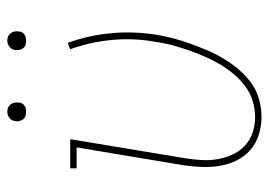

<svg xmlns="http://www.w3.org/2000/svg" viewBox="-128 -620 755 540"><g transform="rotate(-90 250.0 -349.5)"><path d="M191 8Q165 8 140.5 0Q116 -8 98 -24Q80 -40 69 -62.5Q58 -85 54 -109.5Q50 -134 51 -160.5Q52 -187 56 -213L106 -512H47V-530H129L76 -210Q72 -187 70.5 -163.5Q69 -140 72.5 -118Q76 -96 85 -75.5Q94 -55 109.5 -40Q125 -25 146.5 -17.5Q168 -10 191 -10Q214 -10 237 -17Q260 -24 279.5 -39Q299 -54 314.5 -73Q330 -92 342 -113Q354 -134 363.5 -156.5Q373 -179 380.5 -201Q388 -223 394 -245.5Q400 -268 403 -291Q414 -353 408 -414Q402 -475 382 -530L400 -537Q421 -479 427 -416Q433 -353 423 -289Q419 -264 412.5 -239.5Q406 -215 397.5 -191.5Q389 -168 379 -144.5Q369 -121 355.5 -98.5Q342 -76 325 -56Q308 -36 286.5 -20.5Q265 -5 240 1.5Q215 8 191 8ZM406 -654Q400 -654 394 -656Q388 -658 384.5 -663Q381 -668 380 -674Q379 -680 380 -686Q381 -691 383.5 -695Q386 -699 389.5 -701.5Q393 -704 397.5 -705.5Q402 -707 406 -707Q413 -707 418.5 -704.5Q424 -702 427.5 -697Q431 -692 432 -686Q433 -680 432 -674Q432 -669 429.5 -665Q427 -661 423 -658.5Q419 -656 415 -655Q411 -654 406 -654ZM206 -654Q200 -654 194 -656Q188 -658 184.5 -663Q181 -668 180 -674Q179 -680 180 -686Q181 -691 183.5 -695Q186 -699 189.5 -701.5Q193 -704 197.5 -705.5Q202 -707 206 -707Q213 -707 218.5 -704.5Q224 -702 227.5 -697Q231 -692 232 -686Q233 -680 232 -674Q232 -669 229.5 -665Q227 -661 223 -658.5Q219 -656 215 -655Q211 -654 206 -654Z"/></g></svg>

Font: Iosevka Curly Slab ThObl
Style: Regular
Weight: 100
Italic angle: -9°
Monospace: yes
Designer: Belleve Invis
Foundry: Belleve Invis
Version: Version 11.0.0; ttfautohint (v1.8.3)